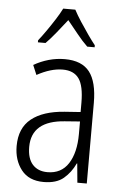

<svg xmlns="http://www.w3.org/2000/svg" viewBox="-55 -804 544 853"><g transform="rotate(5 217.5 -377.5)"><path d="M219 -542Q295 -542 329.5 -497.5Q364 -453 364 -359V0H322L314 -85H312Q293 -44 261 -17Q229 10 172 10Q106 10 72.5 -33Q39 -76 39 -139Q39 -219 90.5 -260.5Q142 -302 238 -309L309 -314V-355Q309 -431 286 -463Q263 -495 214 -495Q161 -495 99 -461L81 -504Q112 -522 147 -532Q182 -542 219 -542ZM244 -267Q95 -257 95 -140Q95 -88 119 -61.5Q143 -35 185 -35Q247 -35 278.5 -84Q310 -133 310 -216V-272ZM246 -765Q258 -742 276.5 -713.5Q295 -685 314 -658Q333 -631 346 -615V-606H313Q290 -628 266 -658Q242 -688 219 -716Q197 -688 172.5 -657.5Q148 -627 127 -606H93V-615Q109 -635 127.5 -661.5Q146 -688 163.5 -715.5Q181 -743 192 -765Z"/></g></svg>

Font: Noto Sans Devanagari UI Condensed Light
Style: Regular
Weight: 300
Width: 3
Designer: Jelle Bosma - Monotype Design Team
Foundry: Monotype Imaging Inc.
Version: Version 2.004; ttfautohint (v1.8.4.7-5d5b)